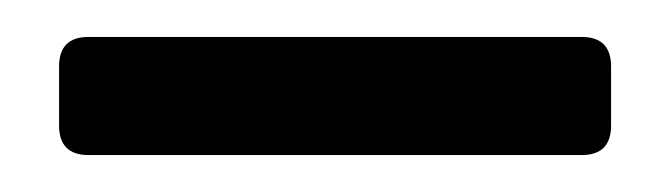

<svg xmlns="http://www.w3.org/2000/svg" viewBox="-20 -719 363 104"><path d="M28 -635Q12 -635 12 -651V-683Q12 -699 28 -699H295Q311 -699 311 -683V-651Q311 -635 295 -635Z"/></svg>

Font: Open Sauce Two
Style: Bold
Weight: 700
Designer: Alfredo Marco Pradil
Foundry: Creative Sauce Fz LLC
Version: Version 1.477